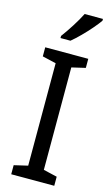

<svg xmlns="http://www.w3.org/2000/svg" viewBox="-141 -994 600 1043"><g transform="rotate(15 159.0 -472.0)"><path d="M280 0H38V-51L115 -69V-645L38 -663V-714H280V-663L203 -645V-69L280 -51ZM301 -934Q288 -915 263.5 -886.5Q239 -858 211 -830Q183 -802 161 -784H105V-796Q129 -828 155 -869Q181 -910 198 -944H301Z"/></g></svg>

Font: Noto Sans Ethiopic SemCond
Style: Regular
Weight: 400
Width: 4
Designer: Monotype Design Team
Foundry: Monotype Imaging Inc.
Version: Version 2.102; ttfautohint (v1.8.4.7-5d5b)